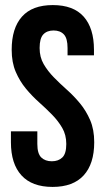

<svg xmlns="http://www.w3.org/2000/svg" viewBox="-20 -728 414 756"><path d="M26 -532Q26 -617 66.5 -662.5Q107 -708 188 -708Q269 -708 309.5 -662.5Q350 -617 350 -532V-510H246V-539Q246 -577 231.5 -592.5Q217 -608 191 -608Q165 -608 150.5 -592.5Q136 -577 136 -539Q136 -503 152 -475.5Q168 -448 192 -423.5Q216 -399 243.5 -374.5Q271 -350 295 -321Q319 -292 335 -255Q351 -218 351 -168Q351 -83 309.5 -37.5Q268 8 187 8Q106 8 64.5 -37.5Q23 -83 23 -168V-211H127V-161Q127 -123 142.5 -108Q158 -93 184 -93Q210 -93 225.5 -108Q241 -123 241 -161Q241 -197 225 -224.5Q209 -252 185 -276.5Q161 -301 133.5 -325.5Q106 -350 82 -379Q58 -408 42 -445Q26 -482 26 -532Z"/></svg>

Font: BebasNeueW01-Regular
Style: Regular
Weight: 400
Designer: Ryoichi Tsunekawa
Foundry: Ryoichi Tsunekawa
Version: Version 1.30